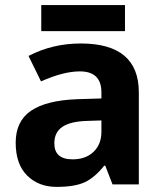

<svg xmlns="http://www.w3.org/2000/svg" viewBox="-20 -729 644 759"><path d="M194.8 -162.1Q194.8 -99.1 267.1 -99.1Q318.8 -99.1 349.9 -128.9Q380.9 -158.7 380.9 -208V-252.9L323.2 -251Q258.3 -249 226.6 -227.5Q194.8 -206.1 194.8 -162.1ZM286.1 -336.9 380.9 -339.8V-363.8Q380.9 -446.8 295.9 -446.8Q230.5 -446.8 142.1 -407.2L92.8 -507.8Q187 -557.1 299.3 -557.1Q528.8 -557.1 528.8 -363.8V0H424.8L396 -74.2H392.1Q354.5 -26.9 314.7 -8.5Q274.9 9.8 203.6 9.8Q132.3 9.8 87.2 -35.2Q42 -80.1 42 -165Q42 -250 102.8 -291.3Q163.6 -332.5 286.1 -336.9ZM143.1 -709H474.1V-606H143.1Z"/></svg>

Font: NotoSans-Bold
Style: Bold
Weight: 700
Designer: Monotype Design team
Foundry: Monotype Imaging Inc.
Version: Version 1.04